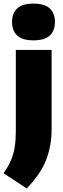

<svg xmlns="http://www.w3.org/2000/svg" viewBox="-46 -834 357 1092"><path d="M106 238 -26 151Q1 113.5 16.2 77.8Q31.5 42 37.8 1.8Q44 -38.5 44 -90V-550H247.5V-98Q247.5 -4.5 216.2 75.8Q185 156 106 238ZM144.5 -604.5Q81 -604.5 51.8 -632Q22.5 -659.5 22.5 -709Q22.5 -758.5 51.8 -786Q81 -813.5 144.5 -813.5Q208 -813.5 237.2 -786Q266.5 -758.5 266.5 -709Q266.5 -659.5 237.2 -632Q208 -604.5 144.5 -604.5Z"/></svg>

Font: Encode Sans SmCnd Black
Style: Regular
Weight: 900
Width: 4
Designer: Multiple Designers
Foundry: Impallari Type
Version: Version 3.002; ttfautohint (v1.8.3) -l 8 -r 50 -G 200 -x 14 